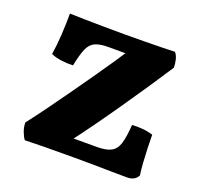

<svg xmlns="http://www.w3.org/2000/svg" viewBox="-89 -560 689 661"><g transform="rotate(20 255.0 -229.5)"><path d="M220.2 -61H304.7Q338.9 -61 356.9 -70.6Q375 -80.1 382.6 -104.5Q390.1 -128.9 393.1 -173.8Q413.1 -174.8 431.4 -173.3Q449.7 -171.9 469.7 -166Q469.7 -145 470.7 -117.4Q471.7 -89.8 473.4 -64Q475.1 -38.1 478 -20Q467.8 2 438 2Q415 2 384 1.5Q353 1 317.9 0.5Q282.7 0 248 0Q182.1 0 136.5 0.5Q90.8 1 64 2Q56.2 -8.8 50.5 -24.4Q44.9 -40 44.9 -56.2Q68.8 -86.9 96.9 -125.5Q125 -164.1 154.5 -205.6Q184.1 -247.1 211.9 -287.1Q239.7 -327.1 263.7 -362.3Q276.4 -381.3 287.1 -397.9H223.1Q193.8 -397.9 176.3 -389.9Q158.7 -381.8 149.4 -359.9Q140.1 -337.9 131.8 -296.9Q110.8 -295.9 88.9 -298.8Q66.9 -301.8 50.8 -309.1Q56.2 -342.8 58.6 -382.8Q61 -422.9 61 -460.9Q82 -460 112.5 -459.5Q143.1 -459 180.9 -458.5Q218.8 -458 258.8 -458Q300.8 -458 335.4 -458.5Q370.1 -459 397.9 -459.5Q425.8 -460 445.8 -460.9Q454.1 -451.2 457.5 -436.5Q460.9 -421.9 460.9 -408.2Q435.1 -368.2 403.1 -320.6Q371.1 -272.9 336.4 -222.9Q301.8 -172.9 268.1 -126Q242.7 -91.3 220.2 -61Z"/></g></svg>

Font: Abu Sayed
Style: Regular
Weight: 400
Designer: Jayed Ahsan Saad
Foundry: Codepotro
Version: Codepotro Abu Sayed;Version 0.800